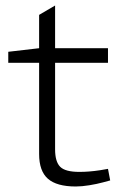

<svg xmlns="http://www.w3.org/2000/svg" viewBox="-20 -670 451 697"><path d="M255 7Q186 7 154 -21Q122 -49 122 -111V-442H10V-482L122 -495V-616L180 -650V-495H372V-442H180V-128Q180 -83 198.5 -64.5Q217 -46 268 -46Q286 -46 304.5 -47.5Q323 -49 343 -52L372 -57L380 -15L354 -8Q332 -2 304.5 2.5Q277 7 255 7Z"/></svg>

Font: REM ExtraLight
Style: Regular
Weight: 250
Designer: Octavio Pardo
Foundry: Ashler Design
Version: Version 1.005;gftools[0.9.28]